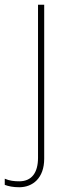

<svg xmlns="http://www.w3.org/2000/svg" viewBox="-70 -548 297 808"><path d="M11 240C68 240 116 201 116 120V-528H90V116C90 178 64 215 11 215C-9 215 -30 213 -50 204V230C-34 236 -14 240 11 240Z"/></svg>

Font: Noto Sans Devanagari UI Thin
Style: Regular
Weight: 100
Designer: Jelle Bosma - Monotype Design Team
Foundry: Monotype Imaging Inc.
Version: Version 2.004